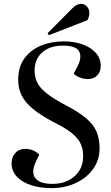

<svg xmlns="http://www.w3.org/2000/svg" viewBox="-20 -959 576 993"><path d="M495 -192Q495 -132 462 -85.5Q429 -39 372 -12.5Q315 14 246 14Q188 14 141.5 -1Q95 -16 67.5 -45Q40 -74 40 -114Q40 -146 59 -167.5Q78 -189 109 -189Q154 -189 183 -159L166 -124Q140 -68 162.5 -38Q185 -8 252 -8Q320 -8 365 -47Q410 -86 410 -152Q410 -188 397 -216Q384 -244 352 -270Q320 -296 262 -325Q191 -362 150 -396Q109 -430 91.5 -466.5Q74 -503 74 -546Q74 -612 105.5 -656Q137 -700 190.5 -722.5Q244 -745 310 -745Q364 -745 407 -729.5Q450 -714 475.5 -685.5Q501 -657 501 -618Q501 -587 482.5 -568.5Q464 -550 434 -550Q414 -550 393.5 -558Q373 -566 361 -578L382 -618Q405 -664 389 -693.5Q373 -723 304 -723Q238 -723 198.5 -688Q159 -653 159 -595Q159 -560 173 -531.5Q187 -503 223.5 -474.5Q260 -446 325 -412Q388 -379 425.5 -347.5Q463 -316 479 -278.5Q495 -241 495 -192ZM353 -915Q376 -939 399 -939Q417 -939 429.5 -925.5Q442 -912 442 -894Q442 -874 433 -855L233 -777L226 -787Z"/></svg>

Font: Literata 72pt Medium
Style: Italic
Weight: 500
Italic angle: -2°
Designer: Latin by Veronika Burian and Jose Scaglione. Greek by Irene Vlachou. Cyrillic by Vera Evstafieva
Foundry: TypeTogether
Version: Version 3.002